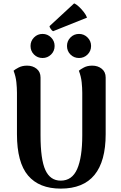

<svg xmlns="http://www.w3.org/2000/svg" viewBox="-20 -1098 716 1132"><path d="M603 -641V-307Q603 -147 537 -66.5Q471 14 338 14Q211 14 145.5 -63Q80 -140 80 -307V-551Q80 -580 76.5 -613.5Q73 -647 60 -681Q69 -689 90 -700Q111 -711 140 -711Q173 -711 196 -692.5Q219 -674 219 -641V-300Q219 -158 247.5 -95.5Q276 -33 338 -33Q405 -33 435 -101.5Q465 -170 465 -300V-551Q465 -580 461.5 -613.5Q458 -647 445 -681Q454 -689 474.5 -700Q495 -711 524 -711Q557 -711 580 -692.5Q603 -674 603 -641ZM231 -756Q201 -756 180.5 -776.5Q160 -797 160 -827Q160 -856.2 180.5 -877.1Q201 -898 231 -898Q260.2 -898 281.1 -877.1Q302 -856.2 302 -827Q302 -797 281.1 -776.5Q260.2 -756 231 -756ZM446 -756Q416 -756 395.5 -776.5Q375 -797 375 -827Q375 -856.2 395.5 -877.1Q416 -898 446 -898Q475.2 -898 496.1 -877.1Q517 -856.2 517 -827Q517 -797 496.1 -776.5Q475.2 -756 446 -756ZM493 -994 293 -914Q286 -917 278.5 -928.5Q271 -940 272 -944L417 -1078Q430 -1073 445.5 -1058.5Q461 -1044 474.5 -1026.5Q488 -1009 493 -994Z"/></svg>

Font: Arima Thin
Style: Regular
Weight: 100
Designer: Joana Correia and Natanael Gama
Foundry: NDISCOVER
Version: Version 1.101;gftools[0.9.23]